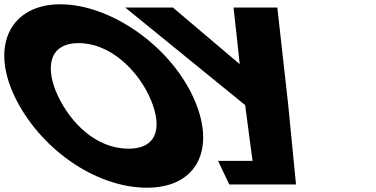

<svg xmlns="http://www.w3.org/2000/svg" viewBox="-212 -860 1753 895"><path d="M371.7 -825 930.8 -370 965.2 -110H804.7L856.8 0H979.8H1167.8L1131 -376L1080.7 -825H876.7L905.5 -561L593.7 -825ZM-145 -413C-31.1 -172 229.3 15 473.3 15C710.3 15 799.9 -172 686 -413C572.1 -654 298.2 -840 69.2 -840C-157.8 -840 -258.9 -654 -145 -413ZM58 -413C-0.1 -536 9.7 -659 154.7 -659C300.7 -659 424.9 -536 483 -413C541.2 -290 537.3 -167 387.3 -167C233.3 -167 116.2 -290 58 -413Z"/></svg>

Font: Hussar
Style: BdOpOblFive
Weight: 700
Foundry: Cannot Into Space Fonts
Version: Version 2.00